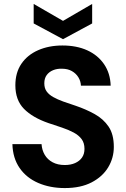

<svg xmlns="http://www.w3.org/2000/svg" viewBox="-20 -943 642 975"><path d="M309 12Q234 12 174 -14Q114 -40 79.5 -90Q45 -140 43 -211H191Q193 -181 207 -157Q221 -133 247 -119Q273 -105 309 -105Q339 -105 361.5 -115Q384 -125 396.5 -143Q409 -161 409 -187Q409 -217 394.5 -236.5Q380 -256 354 -270Q328 -284 295 -295Q262 -306 226 -318Q145 -346 101.5 -390.5Q58 -435 58 -510Q58 -574 88.5 -619Q119 -664 173.5 -688Q228 -712 297 -712Q369 -712 423 -687.5Q477 -663 508.5 -617Q540 -571 542 -508H391Q390 -531 378 -550.5Q366 -570 345 -582Q324 -594 295 -594Q270 -595 249.5 -586.5Q229 -578 217 -561.5Q205 -545 205 -520Q205 -495 217 -478.5Q229 -462 250.5 -450Q272 -438 301 -427.5Q330 -417 364 -406Q417 -388 461 -363.5Q505 -339 531.5 -300Q558 -261 558 -197Q558 -141 529.5 -93.5Q501 -46 445.5 -17Q390 12 309 12ZM300 -744 151 -824V-923L300 -837L448 -923V-824Z"/></svg>

Font: DM Sans 24pt ExtraBold
Style: Regular
Weight: 800
Designer: Colophon Foundry, Jonny Pinhorn
Foundry: Colophon Foundry
Version: Version 4.004;gftools[0.9.30]